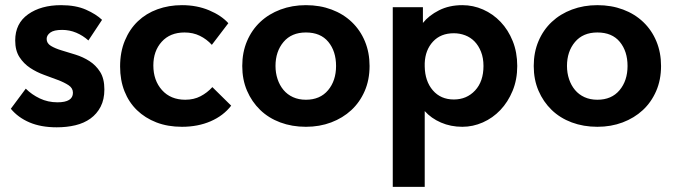

<svg xmlns="http://www.w3.org/2000/svg" viewBox="-20 -485 2616 745"><path d="M200 9Q139 9 94.5 -10Q50 -29 22 -63L80 -141Q103 -118 134.5 -103Q166 -88 203 -88Q263 -88 263 -125Q263 -143 246.5 -154Q230 -165 205 -174.5Q180 -184 151 -194.5Q122 -205 97 -221.5Q72 -238 55.5 -263.5Q39 -289 39 -328Q39 -394 89 -429.5Q139 -465 217 -465Q274 -465 313.5 -447.5Q353 -430 376 -408L323 -328Q302 -347 276 -358Q250 -369 221 -369Q189 -369 175 -358.5Q161 -348 161 -334Q161 -317 177.5 -307Q194 -297 219 -289.5Q244 -282 273 -273Q302 -264 327 -248Q352 -232 368.5 -206Q385 -180 385 -138Q385 -99 370.5 -71Q356 -43 331 -25Q306 -7 272.5 1Q239 9 200 9Z M686 7Q631 7 587 -10Q543 -27 511.5 -57.5Q480 -88 463 -131Q446 -174 446 -227Q446 -283 464.5 -327.5Q483 -372 515 -402.5Q547 -433 591 -449Q635 -465 686 -465Q744 -465 791.5 -445Q839 -425 866 -395L802 -311Q782 -333 755.5 -346Q729 -359 696 -359Q640 -359 607.5 -323Q575 -287 575 -231Q575 -173 608.5 -135.5Q642 -98 699 -98Q732 -98 758 -111.5Q784 -125 804 -147L877 -75Q847 -36 797.5 -14.5Q748 7 686 7Z M1167 7Q1113 7 1067.5 -10Q1022 -27 989.5 -58.5Q957 -90 938.5 -133Q920 -176 920 -229Q920 -282 938.5 -325.5Q957 -369 990 -400Q1023 -431 1068.5 -448Q1114 -465 1167 -465Q1221 -465 1266.5 -448Q1312 -431 1345 -399.5Q1378 -368 1396 -324.5Q1414 -281 1414 -229Q1414 -175 1395 -131.5Q1376 -88 1343 -57.5Q1310 -27 1265 -10Q1220 7 1167 7ZM1167 -98Q1222 -98 1253 -135Q1284 -172 1284 -229Q1284 -286 1254 -322.5Q1224 -359 1167 -359Q1111 -359 1080 -322Q1049 -285 1049 -229Q1049 -202 1057 -178Q1065 -154 1080 -136Q1095 -118 1117 -108Q1139 -98 1167 -98Z M1504 240V-457H1621V-396Q1644 -425 1683.5 -445Q1723 -465 1774 -465Q1816 -465 1854.5 -448Q1893 -431 1922.5 -400Q1952 -369 1969.5 -325.5Q1987 -282 1987 -229Q1987 -176 1969 -132.5Q1951 -89 1921.5 -58Q1892 -27 1853.5 -10Q1815 7 1774 7Q1729 7 1691 -9.5Q1653 -26 1628 -54V240ZM1741 -356Q1690 -356 1660 -323.5Q1630 -291 1628 -240V-227Q1629 -170 1659.5 -134.5Q1690 -99 1741 -99Q1791 -99 1823.5 -134Q1856 -169 1856 -229Q1856 -260 1846.5 -284Q1837 -308 1821.5 -324Q1806 -340 1785 -348Q1764 -356 1741 -356Z M2298 7Q2244 7 2198.5 -10Q2153 -27 2120.5 -58.5Q2088 -90 2069.5 -133Q2051 -176 2051 -229Q2051 -282 2069.5 -325.5Q2088 -369 2121 -400Q2154 -431 2199.5 -448Q2245 -465 2298 -465Q2352 -465 2397.5 -448Q2443 -431 2476 -399.5Q2509 -368 2527 -324.5Q2545 -281 2545 -229Q2545 -175 2526 -131.5Q2507 -88 2474 -57.5Q2441 -27 2396 -10Q2351 7 2298 7ZM2298 -98Q2353 -98 2384 -135Q2415 -172 2415 -229Q2415 -286 2385 -322.5Q2355 -359 2298 -359Q2242 -359 2211 -322Q2180 -285 2180 -229Q2180 -202 2188 -178Q2196 -154 2211 -136Q2226 -118 2248 -108Q2270 -98 2298 -98Z"/></svg>

Font: Tilda Sans Bold
Style: Regular
Weight: 700
Designer: ParaType Ltd
Foundry: ParaType Ltd
Version: Version 1.009